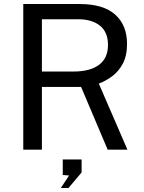

<svg xmlns="http://www.w3.org/2000/svg" viewBox="-20 -743 716 953"><path d="M612.5 0H514.5L382.5 -311.5H188V0H95.5V-723H375.5Q493 -723 551.8 -670.5Q610.5 -618 610.5 -525.5Q610.5 -466.5 589.8 -427.5Q569 -388.5 537 -364.8Q505 -341 470.5 -328ZM345.5 -388Q427 -388 471.5 -421.2Q516 -454.5 516 -520Q516 -583.5 476.2 -615.5Q436.5 -647.5 367.5 -647.5H188V-388ZM282 190 323 128 291.5 125.5V48.5H385V113L320 190Z"/></svg>

Font: Public Sans
Style: Regular
Weight: 400
Designer: The Public Sans project authors (U.S. Web Design System). Libre Franklin designed by Pablo Impallari and Rodrigo Fuenzal
Version: Version 1.008; ttfautohint (v1.8.1) -l 8 -r 50 -G 200 -x 14 